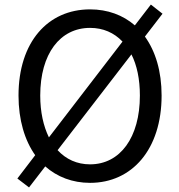

<svg xmlns="http://www.w3.org/2000/svg" viewBox="-20 -787 782 840"><path d="M374 13C558 13 687 -134 687 -369C687 -476 660 -563 614 -627L691 -727L640 -767L570 -676C518 -721 451 -746 374 -746C190 -746 61 -604 61 -369C61 -262 88 -173 134 -108L56 -6L107 33L178 -59C230 -13 297 13 374 13ZM374 -68C317 -68 269 -90 232 -130L555 -549C579 -502 592 -441 592 -369C592 -186 506 -68 374 -68ZM194 -186C170 -235 156 -297 156 -369C156 -552 243 -665 374 -665C431 -665 479 -644 516 -605Z"/></svg>

Font: Source Han Sans KR
Style: Regular
Weight: 400
Designer: Ryoko NISHIZUKA 西塚涼子 (kana, bopomofo & ideographs); Paul D. Hunt (Latin, Greek & Cyrillic); Sandoll Communications 산돌커뮤니
Foundry: Adobe
Version: Version 2.004;hotconv 1.0.118;makeotfexe 2.5.65603